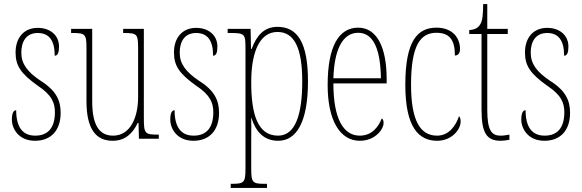

<svg xmlns="http://www.w3.org/2000/svg" viewBox="-20 -677 2841 937"><path d="M151 10C229 10 276 -41 276 -126C276 -185 256 -234 178 -283C114 -326 84 -365 84 -420C84 -473 107 -516 164 -516C221 -516 247 -478 247 -405C262 -405 268 -421 268 -450C268 -504 226 -541 164 -541C97 -541 56 -493 56 -421C56 -355 83 -317 164 -259C234 -213 248 -174 248 -129C248 -52 213 -15 152 -15C88 -15 59 -60 59 -139C46 -139 38 -125 38 -93C38 -50 70 10 151 10Z M530 10C591 10 628 -26 652 -77H656L658 0H755V-20H753C687 -20 682 -24 682 -101V-536H581V-516H584C654 -516 654 -510 654 -426V-203C654 -104 616 -15 532 -15C462 -15 430 -70 430 -183V-536H327V-516H331C396 -516 402 -511 402 -443V-184C402 -44 450 10 530 10Z M924 10C1002 10 1049 -41 1049 -126C1049 -185 1029 -234 951 -283C887 -326 857 -365 857 -420C857 -473 880 -516 937 -516C994 -516 1020 -478 1020 -405C1035 -405 1041 -421 1041 -450C1041 -504 999 -541 937 -541C870 -541 829 -493 829 -421C829 -355 856 -317 937 -259C1007 -213 1021 -174 1021 -129C1021 -52 986 -15 925 -15C861 -15 832 -60 832 -139C819 -139 811 -125 811 -93C811 -50 843 10 924 10Z M1106 240H1283V220H1272C1212 220 1206 214 1206 144V14C1206 -34 1207 -77 1206 -102H1207C1228 -35 1267 10 1338 10C1426 10 1483 -80 1483 -280C1483 -469 1432 -546 1334 -546C1266 -546 1231 -500 1208 -438H1205L1203 -536H1091V-516H1106C1175 -516 1178 -510 1178 -441V144C1178 214 1172 220 1111 220H1106ZM1337 -15C1237 -15 1206 -120 1206 -276C1206 -431 1251 -521 1334 -521C1416 -521 1455 -444 1455 -280C1455 -119 1422 -15 1337 -15Z M1736 10C1811 10 1852 -46 1852 -77C1852 -90 1848 -96 1843 -99C1827 -57 1794 -15 1736 -15C1656 -15 1607 -97 1607 -270H1867V-291C1867 -445 1820 -542 1728 -542C1633 -542 1579 -450 1579 -262C1579 -88 1640 10 1736 10ZM1839 -295H1607C1611 -431 1650 -517 1728 -517C1807 -517 1837 -427 1839 -295Z M2113 10C2186 10 2228 -46 2228 -83C2228 -98 2225 -105 2220 -110C2205 -65 2172 -15 2113 -15C2032 -15 1986 -86 1986 -264C1986 -462 2035 -517 2110 -517C2176 -517 2200 -480 2200 -406C2212 -406 2225 -414 2225 -437C2225 -495 2186 -542 2110 -542C2018 -542 1958 -479 1958 -263C1958 -55 2024 10 2113 10Z M2424 10C2435 10 2451 8 2466 5V-20C2449 -17 2438 -15 2422 -15C2380 -15 2358 -40 2358 -140V-511H2458V-536H2358V-657H2338C2337 -610 2337 -575 2320 -553C2311 -540 2295 -532 2270 -530V-511H2330V-141C2330 -26 2356 10 2424 10Z M2637 10C2715 10 2762 -41 2762 -126C2762 -185 2742 -234 2664 -283C2600 -326 2570 -365 2570 -420C2570 -473 2593 -516 2650 -516C2707 -516 2733 -478 2733 -405C2748 -405 2754 -421 2754 -450C2754 -504 2712 -541 2650 -541C2583 -541 2542 -493 2542 -421C2542 -355 2569 -317 2650 -259C2720 -213 2734 -174 2734 -129C2734 -52 2699 -15 2638 -15C2574 -15 2545 -60 2545 -139C2532 -139 2524 -125 2524 -93C2524 -50 2556 10 2637 10Z"/></svg>

Font: Noto Serif Bengali ExtraCondensed Thin
Style: Regular
Weight: 100
Width: 2
Designer: Juan Bruce, Universal Thirst, Indian Type Foundry and the Monotype Design Team.
Foundry: Monotype Imaging Inc.
Version: Version 2.003